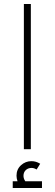

<svg xmlns="http://www.w3.org/2000/svg" viewBox="-20 -750 275 965"><path d="M100 -730H135V0H100ZM191 161V195H44V161H68Q63 146 63 133Q63 101 85.5 80.5Q108 60 138 60Q161 60 182 73L164 102Q151 94 139 94Q121 94 109.5 105Q98 116 98 134Q98 147 107 161Z"/></svg>

Font: Cairo ExtraLight
Style: Regular
Weight: 275
Designer: Mohamed Gaber, Accademia di Belle Arti di Urbino and others
Foundry: Kief Type Foundry, Accademia di Belle Arti di Urbino and others
Version: Version 3.011